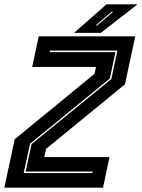

<svg xmlns="http://www.w3.org/2000/svg" viewBox="-42 -868 656 888"><path d="M67.5 -67.5H385L386.5 -74.5H76.5L104 -201.5L473 -502.5L501 -634H189.5L188 -627H492L466 -505L97 -203.5ZM-22 0 26 -224 395 -526.5 402 -558.5H107L137 -700H583.5L536 -478L171 -179.5L163 -141.5H464.5L434.5 0ZM300.5 -716 450.5 -848H594L424 -716ZM400 -750H407L481 -813H473.5Z"/></svg>

Font: Tourney ExtraBold
Style: Italic
Weight: 800
Italic angle: -12°
Version: Version 1.015